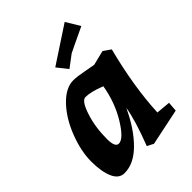

<svg xmlns="http://www.w3.org/2000/svg" viewBox="-221 -866 994 994"><g transform="rotate(-45 276.5 -368.5)"><path d="M99 18Q59 18 39 -27Q19 -72 19 -147Q19 -222 52.5 -309Q86 -396 140.5 -453Q195 -510 251 -510Q277 -510 326 -500.5Q375 -491 384 -490L465 -510L505 -482Q449 -264 441 -84L519 -77L515 -24L314 18L279 0Q332 -137 344 -215Q296 -111 232 -46.5Q168 18 99 18ZM186 -111Q221 -111 271.5 -193.5Q322 -276 339 -378Q273 -404 234 -404Q207 -404 183 -331Q159 -258 159 -172Q159 -111 186 -111ZM433 -755 479 -679Q360 -623 343 -614L278 -565L232 -623Z"/></g></svg>

Font: Andada
Style: Bold Italic
Weight: 700
Italic angle: -8.29999°
Designer: Carolina Giovagnoli
Foundry: Carolina Giovagnoli
Version: Version 1.003